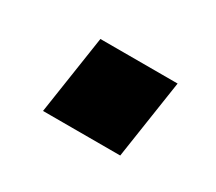

<svg xmlns="http://www.w3.org/2000/svg" viewBox="-47 -430 347 308"><g transform="rotate(30 126.5 -276.0)"><path d="M48 -203 70 -349H213L191 -203Z"/></g></svg>

Font: Nunitoga
Style: Bold Italic
Weight: 700
Italic angle: -9°
Designer: Vernon Adams
Foundry: Vernon Adams
Version: Version 1.0